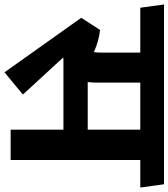

<svg xmlns="http://www.w3.org/2000/svg" viewBox="5 -764 759 865"><g transform="rotate(90 384.5 -331.5)"><path d="M672.9 0H536.1V-237.8H222.2L210.9 -236.8L377.9 -55.2L277.8 27.8L32.2 -317.9L86.9 -402.8Q134.8 -397.9 187 -375Q189 -387.2 189 -418V-584H-13.2L-27.8 -690.9H782.2L796.9 -584H672.9ZM324.2 -584V-387.2Q324.2 -371.1 321.8 -347.2H536.1V-584Z"/></g></svg>

Font: Kadwa
Style: Bold
Weight: 700
Designer: Sol Matas
Foundry: Sol Matas
Version: Version 1.001;PS 001.000;hotconv 1.0.70;makeotf.lib2.5.58329